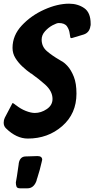

<svg xmlns="http://www.w3.org/2000/svg" viewBox="-54 -750 512 1042"><path d="M97 2Q35 2 -22 -54Q-34 -66 -34 -84Q-34 -99 -28 -111L14 -191Q17 -191 29 -182Q31 -179 34 -178L33 -179Q58 -159 86 -148Q114 -137 135 -137Q169 -137 200 -158Q231 -179 231 -213Q231 -255 191 -291Q159 -320 114 -352V-351Q90 -368 67.5 -389Q45 -410 29.5 -435Q14 -460 14 -490Q14 -558 64.5 -612Q115 -666 186.5 -698Q258 -730 321 -730Q368 -730 403 -706Q438 -682 438 -621V-612L437 -611Q433 -574 401 -563L338 -544L331 -543Q327 -543 324.5 -566Q322 -589 309.5 -607Q297 -625 265 -625Q254 -625 231.5 -613Q209 -601 190.5 -580.5Q172 -560 172 -535Q172 -497 200.5 -472.5Q229 -448 269 -425L277 -420Q294 -412 313 -391Q332 -370 346.5 -334Q361 -298 361 -242Q361 -133 283.5 -65.5Q206 2 97 2ZM95 272H55Q39 272 35.5 262.5Q32 253 32 240Q39 202 41.5 181.5Q44 161 47 144L48 135Q55 99 86 99L118 98Q140 98 149 97Q175 97 175 117Q175 120 172 130Q163 171 149 214Q147 219 147 220Q147 220 147 220L146 222Q146 222 146 223Q146 223 145 227.5Q144 232 143.5 232.5Q143 233 143 234Q128 272 95 272Z"/></svg>

Font: Bangerz
Style: Regular
Weight: 400
Designer: vernon adams
Foundry: Vernon Adams
Version: Version 2.10;February 7, 2025;FontCreator 13.0.0.2683 64-bit